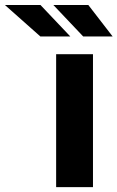

<svg xmlns="http://www.w3.org/2000/svg" viewBox="-170 -768 482 788"><path d="M60.4 0V-545.5H211.6V0ZM118.6 -618.3H-4.3L-149.9 -747.5H-3.9ZM292.3 -618.3H171.5L49 -747.5H192.5Z"/></svg>

Font: Inter UI
Style: Bold
Weight: 700
Designer: Rasmus Andersson
Foundry: rsms
Version: 3.2;8d6f07862